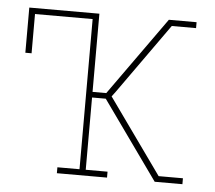

<svg xmlns="http://www.w3.org/2000/svg" viewBox="-43 -567 686 614"><g transform="rotate(5 300.0 -260.0)"><path d="M161 0V-19H232V-501H47V-375H27V-520H252V-269H296L475 -520H564V-501H486L326 -276L314 -260L486 -19H564V0H475L296 -251H252V-19H322V0Z"/></g></svg>

Font: Iosevka Etoile Thin
Style: Regular
Weight: 100
Designer: Belleve Invis
Foundry: Belleve Invis
Version: Version 22.1.2; ttfautohint (v1.8.4)